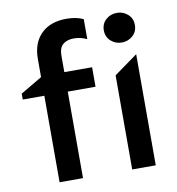

<svg xmlns="http://www.w3.org/2000/svg" viewBox="-82 -809 815 883"><g transform="rotate(-10 325.5 -367.5)"><path d="M125.2 0V-576.1Q125.2 -650 167.9 -692.5Q210.7 -735 286.2 -735Q308.1 -735 327.7 -731.4Q347.2 -727.8 364.9 -719.5V-626.1Q348.2 -634 333.1 -637.1Q318 -640.1 303.7 -640.1Q272.9 -640.1 253.8 -624.6Q234.6 -609.1 234.6 -571.4V-495H364.3V-404H234.6V0ZM24.4 -404V-431.5L148.9 -505V-404ZM464.3 0V-439.5L574.3 -518.8V0ZM519.3 -583.2Q489.7 -583.2 468.2 -602.4Q446.8 -621.6 446.8 -652.4Q446.8 -683.1 468.2 -702.3Q489.7 -721.5 519.3 -721.5Q548.9 -721.5 570.4 -702.3Q591.8 -683.1 591.8 -652.4Q591.8 -621.6 570.4 -602.4Q548.9 -583.2 519.3 -583.2Z"/></g></svg>

Font: Geologica-Sharp
Style: Regular
Weight: 100
Designer: Sindre Bremnes, Frode Helland
Foundry: Monokrom Skriftforlag AS
Version: Version 1.010;gftools[0.9.28]